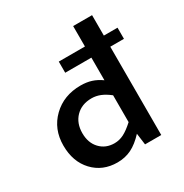

<svg xmlns="http://www.w3.org/2000/svg" viewBox="-166 -843 946 985"><g transform="rotate(-30 307.0 -350.0)"><path d="M250 10Q163 10 107.5 -49Q52 -108 52 -204Q52 -301 117 -364Q182 -427 282 -427Q317 -427 345.5 -418Q374 -409 402 -389V-523H247V-589H402V-710H514V-589H595V-523H514V0H418L409 -68Q371 -27 333.5 -8.5Q296 10 250 10ZM298 -342Q239 -342 203.5 -305.5Q168 -269 168 -210Q168 -153 201 -118Q234 -83 286 -83Q315 -83 341.5 -96.5Q368 -110 402 -141V-300Q374 -322 349 -332Q324 -342 298 -342Z"/></g></svg>

Font: Intel One Mono Medium
Style: Regular
Weight: 500
Monospace: yes
Designer: Fred Shallcrass
Foundry: Frere-Jones Type LLC
Version: Version 1.400;hotconv 1.1.0;makeotfexe 2.6.0;FJTRelease1.4